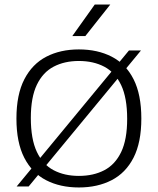

<svg xmlns="http://www.w3.org/2000/svg" viewBox="-20 -820 696 847"><path d="M106.5 2.5H53.5L549 -597.5H602ZM328 7Q245.5 7 183.5 -25Q121.5 -57 87 -124.2Q52.5 -191.5 52.5 -297Q52.5 -403 87.5 -470.5Q122.5 -538 184.5 -570Q246.5 -602 328 -602Q410.5 -602 472.8 -570Q535 -538 569.2 -470.5Q603.5 -403 603.5 -297Q603.5 -191.5 569 -124.2Q534.5 -57 472.2 -25Q410 7 328 7ZM328 -44Q392 -44 440 -69Q488 -94 514.5 -149.2Q541 -204.5 541 -295.5Q541 -388.5 514.5 -444.5Q488 -500.5 440 -525.8Q392 -551 328 -551Q264.5 -551 216.8 -526Q169 -501 142.5 -445.8Q116 -390.5 116 -299.5Q116 -206.5 142.5 -150.2Q169 -94 216.8 -69Q264.5 -44 328 -44ZM299 -661 398 -800H466.5L356.5 -661Z"/></svg>

Font: Encode Sans SC SemiExpanded Light
Style: Regular
Weight: 300
Width: 6
Designer: Multiple Designers
Foundry: Impallari Type
Version: Version 3.002